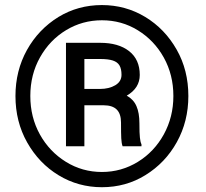

<svg xmlns="http://www.w3.org/2000/svg" viewBox="-20 -741 826 770"><path d="M214.4 -672.9Q293 -720.7 388.7 -720.7Q483.4 -720.7 562.3 -673.1Q641.1 -625.5 688.5 -542Q735.4 -459.5 735.4 -356Q735.4 -254.4 689.2 -171.1Q643.1 -87.9 563 -38.6Q484.9 9.8 388.7 9.8Q293.9 9.8 215.1 -38.1Q136.2 -85.9 88.9 -169.9Q42 -252.9 42 -356Q42 -457.5 88.1 -540.5Q134.3 -623.5 214.4 -672.9ZM244.6 -91.8Q310.1 -51.3 388.7 -51.3Q466.8 -51.3 532.7 -91.8Q598.6 -132.3 637 -202.1Q675.3 -272 675.3 -356Q675.3 -440.9 637 -510Q598.6 -579.1 532.7 -619.6Q467.8 -659.7 388.7 -659.7Q310.5 -659.7 245.1 -620.1Q179.7 -580.6 140.6 -511.2Q101.6 -441.9 101.6 -356Q101.6 -271 139.9 -201.9Q178.2 -132.8 244.6 -91.8ZM318.4 -318.8V-154.3H244.6V-569.3H381.8Q455.1 -569.3 497.8 -535.9Q540.5 -502.4 540.5 -440.4Q540.5 -387.7 488.3 -357.4Q515.6 -342.3 527.3 -315.2Q539.1 -288.1 539.1 -247.1Q539.1 -205.1 541 -189.9Q542.5 -172.4 547.4 -162.1V-154.3H471.7Q467.3 -166 466.3 -186.3Q465.3 -206.5 465.3 -249.5Q465.3 -284.7 448 -301.8Q430.7 -318.8 395.5 -318.8ZM318.4 -504.4V-384.3H380.4Q417.5 -384.3 442.4 -399.2Q467.3 -414.1 467.3 -440.9Q467.3 -464.8 459.2 -478.5Q451.2 -492.2 432.6 -498.3Q414.1 -504.4 381.8 -504.4Z"/></svg>

Font: Mardoto Black
Style: Regular
Weight: 900
Designer: Christian Robertson, Vahan Hovhannisyan
Foundry: Google
Version: Version 1.000